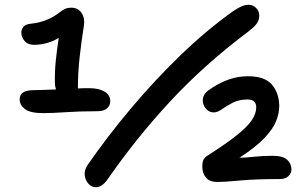

<svg xmlns="http://www.w3.org/2000/svg" viewBox="-20 -747 1284 801"><path d="M380 34Q362 34 349 19.5Q336 5 333.5 -16Q331 -37 345 -58Q428 -178 526.5 -295Q625 -412 732.5 -516Q840 -620 952 -700Q971 -713 986.5 -720Q1002 -727 1018 -727Q1037 -727 1051 -711Q1065 -695 1060.5 -670Q1056 -645 1018 -617Q833 -478 691 -325Q549 -172 429 1Q406 34 380 34ZM161 -275Q106 -275 84 -292Q62 -309 62 -332Q62 -351 76 -361Q90 -371 123 -371Q141 -371 164.5 -372Q188 -373 214 -374Q209 -387 209 -403Q208 -449 213 -496.5Q218 -544 225 -589Q201 -574 174 -567Q147 -560 123 -560Q96 -560 82.5 -576Q69 -592 69 -611Q69 -625 78 -635.5Q87 -646 108 -648Q179 -655 232 -698Q242 -706 252.5 -710.5Q263 -715 277 -715Q306 -715 320.5 -692.5Q335 -670 330 -640Q319 -570 312 -506.5Q305 -443 305 -378Q318 -379 330.5 -379Q343 -379 354 -379Q392 -379 416 -365Q440 -351 440 -325Q440 -307 426.5 -295Q413 -283 385 -283Q312 -283 255 -279Q198 -275 161 -275ZM886 12Q854 12 839 -6.5Q824 -25 824 -52Q824 -72 829.5 -81.5Q835 -91 843 -96Q923 -147 968 -183Q1013 -219 1031 -246.5Q1049 -274 1049 -299Q1049 -332 1013 -332Q977 -332 951 -318.5Q925 -305 906 -291.5Q887 -278 872 -278Q853 -278 839.5 -293Q826 -308 826 -328Q825 -351 848 -369Q930 -429 1014 -429Q1084 -429 1114 -394.5Q1144 -360 1145 -305Q1145 -275 1132 -242Q1119 -209 1083 -171Q1047 -133 979 -89Q1004 -89 1039.5 -93Q1075 -97 1117 -97Q1160 -97 1177.5 -81Q1195 -65 1196 -41Q1196 -25 1183.5 -12.5Q1171 0 1147 0Q1045 0 982.5 6Q920 12 886 12Z"/></svg>

Font: Shantell Sans Normal
Style: Regular
Weight: 500
Designer: Stephen Nixon, Anya Danilova, Shantell Martin
Foundry: Arrow Type
Version: Version 1.009;[a7da0bfa3]